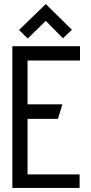

<svg xmlns="http://www.w3.org/2000/svg" viewBox="-20 -928 448 948"><path d="M335 -781 206 -908 74 -780 117 -738 206 -825 291 -739ZM41 0H373V-67H116V-341H266L288 -413H116V-629H375V-700H41Z"/></svg>

Font: Advent Pro Medium
Style: Regular
Weight: 500
Designer: VivaRado, Andreas Kalpakidis
Foundry: VivaRado, Andreas Kalpakidis
Version: Version 3.000